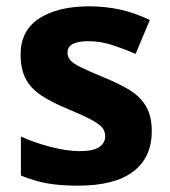

<svg xmlns="http://www.w3.org/2000/svg" viewBox="-20 -576 537 606"><path d="M459 -162Q459 -79 400.5 -34.5Q342 10 226 10Q169 10 128 2.5Q87 -5 46 -22V-145Q90 -125 141 -112Q192 -99 231 -99Q275 -99 293.5 -112Q312 -125 312 -146Q312 -160 304.5 -171Q297 -182 272 -196Q247 -210 194 -232Q143 -253 110 -275Q77 -297 61 -327.5Q45 -358 45 -404Q45 -480 104 -518Q163 -556 261 -556Q312 -556 358 -546Q404 -536 453 -513L408 -406Q368 -423 332 -434.5Q296 -446 259 -446Q193 -446 193 -410Q193 -397 201.5 -386.5Q210 -376 234.5 -364Q259 -352 307 -332Q354 -313 388 -292.5Q422 -272 440.5 -241Q459 -210 459 -162Z"/></svg>

Font: Noto IKEA Arabic
Style: Bold
Weight: 700
Designer: Monotype Design Team
Foundry: Monotype Imaging Inc.
Version: Version 1.200